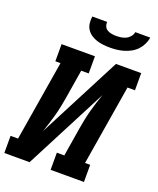

<svg xmlns="http://www.w3.org/2000/svg" viewBox="-172 -1056 952 1158"><g transform="rotate(20 304.5 -477.5)"><path d="M-1 0V-110H47L132 -625H99V-735H313V-625H265L235 -441Q230 -411 224 -381.5Q218 -352 210 -322Q202 -292 192.5 -262.5Q183 -233 173 -204L448 -735H610V-625H562L477 -110H510V0H296V-110H344L374 -294Q379 -324 385 -353.5Q391 -383 399 -413Q407 -443 416.5 -472.5Q426 -502 436 -531L161 0ZM379 -815Q357 -815 335.5 -817.5Q314 -820 294 -826.5Q274 -833 257 -844.5Q240 -856 229 -873Q218 -890 215.5 -911.5Q213 -933 216 -955H312Q310 -940 316 -926.5Q322 -913 334.5 -906Q347 -899 362 -896.5Q377 -894 392 -894Q407 -894 423 -896.5Q439 -899 453.5 -906Q468 -913 479 -926.5Q490 -940 492 -955H588Q585 -933 574.5 -911.5Q564 -890 548 -873Q532 -856 511 -844.5Q490 -833 468 -826.5Q446 -820 423.5 -817.5Q401 -815 379 -815Z"/></g></svg>

Font: Iosevka Etoile Extrabold
Style: Italic
Weight: 800
Italic angle: -9°
Designer: Belleve Invis
Foundry: Belleve Invis
Version: Version 22.1.2; ttfautohint (v1.8.4)